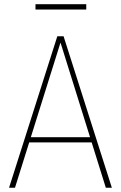

<svg xmlns="http://www.w3.org/2000/svg" viewBox="-20 -881 568 901"><path d="M266.6 -689.9 50.3 0H22.5L249 -710.9H272.5ZM476.6 0 261.2 -689.9 256.3 -710.9H278.3L504.9 0ZM416 -237.3V-212.9H111.8V-237.3ZM384.8 -861.3V-836.4H146.5V-861.3Z"/></svg>

Font: Roboto Condensed Thin
Style: Regular
Weight: 250
Width: 3
Designer: Christian Robertson
Foundry: Google
Version: Version 3.009; 2024